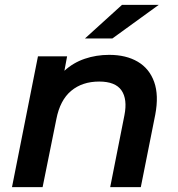

<svg xmlns="http://www.w3.org/2000/svg" viewBox="-20 -764 725 784"><path d="M426 -540Q495 -540 542.5 -512Q590 -484 609.5 -429.5Q629 -375 614 -296L555 0H430L488 -293Q501 -359 476 -395Q451 -431 385 -431Q316 -431 270.5 -393Q225 -355 210 -277L154 0H29L135 -534H254L243 -475Q279 -508 326 -524Q373 -540 426 -540ZM327 -607 478 -744H628L439 -607Z"/></svg>

Font: Montserrat SemiBold
Style: Italic
Weight: 600
Italic angle: -11.3°
Designer: Julieta Ulanovsky
Foundry: Julieta Ulanovsky
Version: Version 9.000; ttfautohint (v1.8.4.7-5d5b)